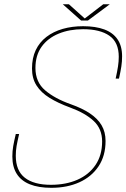

<svg xmlns="http://www.w3.org/2000/svg" viewBox="-20 -866 588 894"><path d="M219 8.5Q159.5 8.5 119 -7.8Q78.5 -24 58 -56.5Q37.5 -89 37.5 -137.5Q37.5 -162.5 41.5 -185.5Q45.5 -208.5 53.5 -242H69Q61 -207.5 57.2 -185.8Q53.5 -164 53.5 -140.5Q53.5 -71.5 95.5 -38.5Q137.5 -5.5 217 -5.5Q287 -5.5 340.8 -29.2Q394.5 -53 425 -98.2Q455.5 -143.5 455.5 -207.5Q455.5 -266 416.2 -302.8Q377 -339.5 306 -365.5Q250 -386 210.5 -410.5Q171 -435 150 -468Q129 -501 129 -547Q129 -596 146.5 -632.8Q164 -669.5 196.2 -694.2Q228.5 -719 272 -731.5Q315.5 -744 367 -744Q425 -744 465.5 -729Q506 -714 527.2 -683Q548.5 -652 548.5 -603.5Q548.5 -580.5 545 -556.8Q541.5 -533 534 -500H518.5Q526 -534 529.5 -557Q533 -580 533 -601.5Q533 -669 489.5 -699.5Q446 -730 367 -730Q303 -730 252.8 -709.2Q202.5 -688.5 173.8 -648.5Q145 -608.5 145 -549.5Q145 -484 190 -445.5Q235 -407 310 -380.5Q362.5 -362 398.5 -338Q434.5 -314 453 -282.8Q471.5 -251.5 471.5 -209.5Q471.5 -140.5 439 -91.8Q406.5 -43 349.5 -17.2Q292.5 8.5 219 8.5ZM272.5 -846H301L379 -776H369.5L460.5 -846H491L389.5 -770.5H357.5Z"/></svg>

Font: Epilogue Thin
Style: Italic
Weight: 250
Italic angle: -12°
Designer: Tyler Finck
Foundry: Etcetera Type Co
Version: Version 2.112